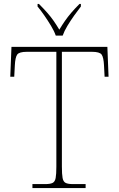

<svg xmlns="http://www.w3.org/2000/svg" viewBox="-20 -951 603 971"><path d="M144 0V-20H209Q234 -20 246 -26Q258 -32 261.5 -51Q265 -70 265 -108V-689H116Q77 -689 67 -675Q57 -661 55 -620L52 -563H32L38 -714H523L529 -563H509L506 -620Q504 -661 494 -675Q484 -689 445 -689H293V-108Q293 -70 296.5 -51Q300 -32 312 -26Q324 -20 349 -20H413V0ZM262 -771Q254 -794 238 -820.5Q222 -847 204 -873Q186 -899 170 -918V-931H177Q202 -906 219.5 -886Q237 -866 251 -846Q265 -826 280 -801Q295 -826 309 -846Q323 -866 340 -886Q357 -906 382 -931H389V-918Q374 -899 355.5 -873Q337 -847 321 -820.5Q305 -794 297 -771Z"/></svg>

Font: Noto Serif Ethiopic Thin
Style: Regular
Weight: 250
Version: Version 2.102